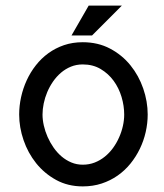

<svg xmlns="http://www.w3.org/2000/svg" viewBox="-20 -660 587 689"><path d="M510 -249Q510 -295.9 494 -342.3Q478 -388.7 448.1 -425.7Q418.2 -462.7 374.9 -485.6Q331.7 -508.5 276.9 -508.5Q240.7 -508.5 209.7 -498Q178.8 -487.4 153.5 -469Q128.2 -450.6 108.7 -425.7Q89.1 -400.8 75.9 -371.9Q62.6 -343 55.7 -311.6Q48.8 -280.3 48.8 -249Q48.8 -203.1 64.5 -157.2Q80.2 -111.3 109.7 -74.3Q139.3 -37.4 181.5 -14.2Q223.8 8.9 277 8.9Q313.5 8.9 344.8 -1.4Q376.2 -11.8 402.1 -29.9Q428 -48.1 448 -72.7Q467.9 -97.3 481.9 -126.2Q495.8 -155 502.9 -186.4Q510 -217.8 510 -249ZM425.7 -248.9Q425.7 -229 421 -207.9Q416.3 -186.9 407.3 -166.8Q398.4 -146.7 385.7 -129.1Q372.9 -111.5 356.3 -98Q339.7 -84.5 319.7 -76.7Q299.8 -69 277.1 -69Q255.1 -69 236 -77Q216.9 -85 200.9 -98.6Q184.9 -112.3 172.3 -130.4Q159.7 -148.5 150.8 -168.6Q142 -188.6 137.3 -209.3Q132.6 -230 132.6 -249Q132.6 -268.2 136.9 -288.9Q141.2 -309.7 149.6 -329.6Q158.1 -349.6 170.5 -367.6Q183 -385.5 199 -399.2Q215 -412.8 234.5 -420.8Q254.1 -428.8 277.1 -428.8Q313.5 -428.8 341.2 -412.3Q369 -395.8 387.8 -370Q406.6 -344.2 416.2 -312.1Q425.7 -280 425.7 -248.9ZM236.6 -532.7H310.3L417.2 -639.8H298.2Z"/></svg>

Font: SaysetthaMai Thin
Style: Regular
Weight: 100
Designer: John M. Durdin
Foundry: Lao Script for Windows
Version: Version 1.101